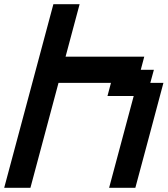

<svg xmlns="http://www.w3.org/2000/svg" viewBox="-20 -895 799 915"><path d="M500 0H625Q647.5 -83 692.1 -250Q736.8 -417 758.8 -500H696.3L713.4 -562.5H650.9L667.5 -625H292.5Q303.7 -667 325.9 -750Q348.1 -833 359.4 -875H234.4Q195.3 -729 117.2 -437.5Q39.1 -146 0 0H125Q147 -83 191.9 -250Q236.8 -417 258.8 -500H508.8L492.2 -437.5H617.2Z"/></svg>

Font: Faithful 32x
Style: Oblique
Weight: 400
Foundry: Faithful Resource Pack
Version: Version 1.0; January 27, 2023